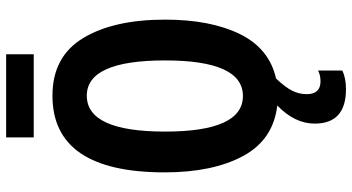

<svg xmlns="http://www.w3.org/2000/svg" viewBox="-281 -635 1148 626"><g transform="rotate(-90 293.0 -322.0)"><path d="M158 -876V-786H429V-876ZM315 232Q352 232 376 220V141Q361 149 341 149Q299 149 299 104Q299 80 309.5 58Q320 36 350 4Q448 -18 495 -114Q542 -210 542 -358Q542 -526 481.5 -625.5Q421 -725 294 -725Q44 -725 44 -359Q44 -203 97 -104Q150 -5 262 8Q203 65 203 130Q203 232 315 232ZM294 -613Q409 -613 409 -358Q409 -104 293 -104Q177 -104 177 -358Q177 -613 294 -613Z"/></g></svg>

Font: Noto Sans UI Condensed
Style: Bold
Weight: 700
Width: 3
Designer: Monotype Design Team
Foundry: Monotype Imaging Inc.
Version: 1.001